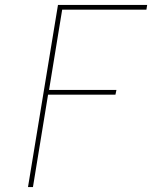

<svg xmlns="http://www.w3.org/2000/svg" viewBox="-20 -755 640 775"><path d="M93 0 214 -735H574L571 -716H231L178 -392H450L446 -373H174L113 0Z"/></svg>

Font: Iosevka Thin Extended
Style: Italic
Weight: 100
Width: 7
Italic angle: -9°
Monospace: yes
Designer: Belleve Invis
Foundry: Belleve Invis
Version: Version 32.5.0; ttfautohint (v1.8.4)